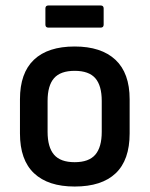

<svg xmlns="http://www.w3.org/2000/svg" viewBox="-20 -671 547 702"><path d="M253 11Q156 11 104.5 -37.5Q53 -86 53 -183V-308Q53 -404 104 -452.5Q155 -501 253 -501Q350 -501 402 -452.5Q454 -404 454 -308V-183Q454 -86 403 -37.5Q352 11 253 11ZM253 -78Q305 -78 328.5 -105.5Q352 -133 352 -189V-302Q352 -358 328.5 -385Q305 -412 253 -412Q201 -412 177.5 -385Q154 -358 154 -302V-189Q154 -133 177.5 -105.5Q201 -78 253 -78ZM157 -570Q146 -570 146 -581V-640Q146 -651 157 -651H348Q359 -651 359 -640V-581Q359 -570 348 -570Z"/></svg>

Font: Sofia Sans Extra Cond
Style: Bold
Weight: 700
Width: 1
Designer: Botio Nikoltchev, Ani Petrova
Foundry: lettersoup
Version: Version 4.100; ttfautohint (v1.8.3)